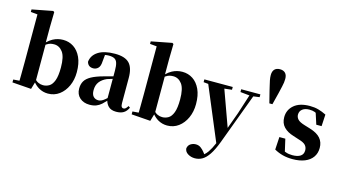

<svg xmlns="http://www.w3.org/2000/svg" viewBox="-113 -1286 3549 1993"><g transform="rotate(15 1661.5 -290.0)"><path d="M36 0V-31L102 -36Q103 -66 103 -102Q103 -138 103.5 -174Q104 -210 104 -238V-749L31 -756V-783L253 -826L266 -817L263 -656V-491Q291 -519 323 -536Q374 -563 432 -563Q495 -563 545 -530Q595 -497 624.5 -433Q654 -369 654 -275Q654 -193 624 -127Q594 -61 541.5 -22Q489 17 420 17Q366 17 320 -10Q288 -29 262 -60L240 15ZM266 -87Q282 -72 298 -65Q322 -54 349 -54Q384 -54 414.5 -72Q445 -90 463.5 -139Q482 -188 482 -279Q482 -396 445 -445Q408 -494 352 -494Q333 -494 314 -490Q295 -486 273 -471Q270 -469 266 -466Z M867 17Q803 17 762 -19.5Q721 -56 721 -119Q721 -165 740.5 -198.5Q760 -232 807 -258Q854 -284 935 -306Q973 -317 1025 -330Q1028 -331 1032 -332V-393Q1032 -445 1023 -474.5Q1014 -504 992 -516Q970 -528 932 -528Q912 -528 890 -524L883 -453Q881 -401 859 -379.5Q837 -358 808 -358Q752 -358 738 -410Q745 -480 809 -521.5Q873 -563 989 -563Q1096 -563 1143 -514.5Q1190 -466 1190 -357V-88Q1190 -60 1197.5 -48.5Q1205 -37 1219 -37Q1230 -37 1240 -45Q1250 -53 1264 -75L1282 -62Q1263 -21 1232.5 -2.5Q1202 16 1153 16Q1098 16 1069 -13Q1046 -36 1036 -71Q1013 -46 993 -28Q968 -6 938.5 5.5Q909 17 867 17ZM1032 -305Q996 -295 974 -287Q925 -266 897.5 -230.5Q870 -195 870 -140Q870 -95 890.5 -73Q911 -51 945 -51Q958 -51 974.5 -57.5Q991 -64 1014 -83Q1022 -90 1032 -99ZM830 -509Q824 -507 818 -505Z M1317 0V-31L1383 -36Q1384 -66 1384 -102Q1384 -138 1384.5 -174Q1385 -210 1385 -238V-749L1312 -756V-783L1534 -826L1547 -817L1544 -656V-491Q1572 -519 1604 -536Q1655 -563 1713 -563Q1776 -563 1826 -530Q1876 -497 1905.5 -433Q1935 -369 1935 -275Q1935 -193 1905 -127Q1875 -61 1822.5 -22Q1770 17 1701 17Q1647 17 1601 -10Q1569 -29 1543 -60L1521 15ZM1547 -87Q1563 -72 1579 -65Q1603 -54 1630 -54Q1665 -54 1695.5 -72Q1726 -90 1744.5 -139Q1763 -188 1763 -279Q1763 -396 1726 -445Q1689 -494 1633 -494Q1614 -494 1595 -490Q1576 -486 1554 -471Q1551 -469 1547 -466Z M2067 271Q2025 271 1991.5 250Q1958 229 1956 193Q1962 159 1987.5 143.5Q2013 128 2042 128Q2072 128 2094.5 144Q2117 160 2136 184L2152 205Q2173 187 2189 164Q2216 125 2243 62L2003 -511L1952 -516V-546H2257V-516L2177 -507L2316 -122L2380 -298L2447 -506L2348 -516V-546H2554V-516L2488 -507L2284 41Q2251 128 2217 178.5Q2183 229 2146.5 250Q2110 271 2067 271Z M2684 -851Q2721 -851 2741.5 -830Q2762 -809 2762 -767Q2762 -730 2751 -684.5Q2740 -639 2733 -607L2701 -480H2668L2636 -607Q2632 -628 2624.5 -656Q2617 -684 2611.5 -713.5Q2606 -743 2606 -767Q2606 -809 2626.5 -830Q2647 -851 2684 -851Z M3049 17Q2991 17 2943 4.5Q2895 -8 2851 -33L2859 -169H2923L2953 -38Q2960 -35 2967 -33Q2997 -22 3036 -22Q3093 -22 3123.5 -42.5Q3154 -63 3154 -104Q3154 -136 3134.5 -159Q3115 -182 3055 -199L2997 -218Q2930 -238 2892 -278Q2854 -318 2854 -382Q2854 -461 2913.5 -512Q2973 -563 3083 -563Q3133 -563 3174.5 -551.5Q3216 -540 3260 -518L3253 -392H3196L3158 -510Q3151 -514 3145 -516Q3122 -525 3087 -525Q3041 -525 3013 -503.5Q2985 -482 2985 -444Q2985 -417 3005 -394.5Q3025 -372 3083 -355L3142 -337Q3221 -313 3257 -271.5Q3293 -230 3293 -168Q3293 -110 3263.5 -68.5Q3234 -27 3179.5 -5Q3125 17 3049 17Z"/></g></svg>

Font: Early Summer Mincho Heavy
Style: Regular
Weight: 900
Designer: GuiWonder
Version: Version 1.002